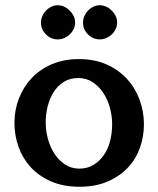

<svg xmlns="http://www.w3.org/2000/svg" viewBox="-20 -700 603 731"><path d="M281 -475Q340 -475 386 -454.5Q432 -434 463.5 -399.5Q495 -365 511.5 -320Q528 -275 528 -227Q528 -181 513 -138Q498 -95 467 -62Q436 -29 390 -9Q344 11 283 11Q220 11 173 -10Q126 -31 95.5 -65Q65 -99 50 -142.5Q35 -186 35 -232Q35 -281 52 -325Q69 -369 100.5 -402.5Q132 -436 177.5 -455.5Q223 -475 281 -475ZM282 -58Q313 -58 336.5 -72.5Q360 -87 376 -110.5Q392 -134 399.5 -164.5Q407 -195 407 -227Q407 -258 398.5 -289.5Q390 -321 373.5 -346Q357 -371 333 -387Q309 -403 278 -403Q246 -403 222.5 -388Q199 -373 184 -349Q169 -325 161.5 -295Q154 -265 154 -234Q154 -202 162.5 -171Q171 -140 187.5 -114.5Q204 -89 228 -73.5Q252 -58 282 -58ZM136 -614Q136 -626 141 -638Q146 -650 155 -659.5Q164 -669 175.5 -674.5Q187 -680 200 -680Q225 -680 245.5 -659.5Q266 -639 266 -614Q266 -601 260.5 -589.5Q255 -578 245.5 -569Q236 -560 224 -555Q212 -550 200 -550Q174 -550 155 -569Q136 -588 136 -614ZM296 -614Q296 -626 301 -638Q306 -650 315 -659.5Q324 -669 335.5 -674.5Q347 -680 360 -680Q385 -680 405.5 -659.5Q426 -639 426 -614Q426 -601 420.5 -589.5Q415 -578 405.5 -569Q396 -560 384 -555Q372 -550 360 -550Q334 -550 315 -569Q296 -588 296 -614Z"/></svg>

Font: QuattrocentoBold
Style: Bold
Weight: 700
Designer: Pablo Impallari
Foundry: Pablo Impallari, Igino Marini, Branda Gallo
Version: Version 2.000